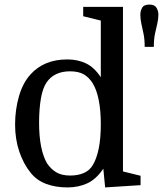

<svg xmlns="http://www.w3.org/2000/svg" viewBox="-20 -810 713 840"><path d="M46 -265Q46 -330 63 -389Q80 -448 114 -485Q143 -517 183 -533.5Q223 -550 275 -550Q319 -550 355.5 -533Q392 -516 421 -472V-720L344 -739V-780H518V-60L595 -41V0L440 10L432 -72Q401 -26 362 -8Q323 10 275 10Q224 10 183 -5Q142 -20 115 -53Q83 -92 64.5 -146.5Q46 -201 46 -265ZM421 -266Q421 -327 412 -372Q403 -417 386 -445Q370 -471 347 -484.5Q324 -498 286 -498Q252 -498 226.5 -486Q201 -474 185 -451Q167 -426 159 -379.5Q151 -333 151 -273Q151 -213 160 -168.5Q169 -124 186 -95Q203 -70 226.5 -56Q250 -42 287 -42Q322 -42 347.5 -53.5Q373 -65 386 -88Q403 -116 412 -160.5Q421 -205 421 -266ZM653 -605H613Q613 -638 608 -662Q603 -686 598.5 -706Q594 -726 594 -747Q594 -761 601.5 -775.5Q609 -790 634 -790Q657 -790 665 -775.5Q673 -761 673 -747Q673 -726 668 -706Q663 -686 658 -662Q653 -638 653 -605Z"/></svg>

Font: Domine
Style: Regular
Weight: 400
Designer: Pablo Impallari, Rodrigo Fuenzalida, Brenda Gallo
Foundry: Pablo Impallari, Rodrigo Fuenzalida, Brenda Gallo
Version: Version 2.000